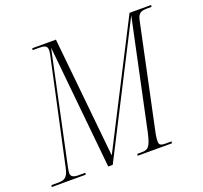

<svg xmlns="http://www.w3.org/2000/svg" viewBox="-143 -857 1058 1000"><g transform="rotate(-20 385.5 -357.0)"><path d="M-20 0H168L170 -10H132C103 -10 90 -19 90 -36C90 -45 92 -54 94 -66L225 -683L293 0H318L675 -699L547 -95C530 -20 518 -10 481 -10H458L456 0H646L648 -10H620C593 -10 579 -11 579 -36C579 -47 581 -66 587 -92L707 -659C715 -697 730 -704 768 -704H789L791 -714H671L330 -48L263 -714H132L130 -704H168C195 -704 211 -699 211 -676C211 -664 208 -647 201 -618L82 -67C72 -21 56 -10 20 -10H-18Z"/></g></svg>

Font: Noto Serif Display ExtraCondensed ExtraLight
Style: Italic
Weight: 200
Width: 2
Italic angle: -12°
Designer: Monotype Design Team
Foundry: Monotype Imaging Inc.
Version: Version 2.009